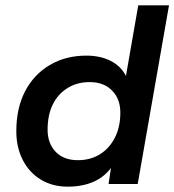

<svg xmlns="http://www.w3.org/2000/svg" viewBox="-20 -688 652 718"><path d="M233 10Q176 10 132.5 -16.5Q89 -43 65 -90Q41 -137 41 -197Q41 -283 73.5 -346Q106 -409 165.5 -444.5Q225 -480 303 -480Q355 -480 393.5 -460.5Q432 -441 451 -404L497 -668H612L495 0H386L395 -60Q369 -25 328 -7.5Q287 10 233 10ZM271 -89Q318 -89 353.5 -111Q389 -133 409.5 -173Q430 -213 430 -267Q430 -318 399 -349.5Q368 -381 315 -381Q269 -381 233 -359Q197 -337 177.5 -297.5Q158 -258 158 -203Q158 -152 188 -120.5Q218 -89 271 -89Z"/></svg>

Font: Gantari SemiBold
Style: Italic
Weight: 600
Italic angle: -10°
Designer: Anugrah Pasau
Foundry: Lafontype
Version: Version 1.000